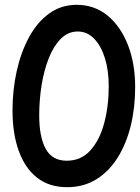

<svg xmlns="http://www.w3.org/2000/svg" viewBox="-20 -733 584 801"><path d="M32.2 -272Q32.2 -357.9 49.8 -436.8Q67.4 -515.6 101.3 -578.1Q135.3 -640.6 185.3 -676.8Q235.4 -712.9 299.8 -712.9Q374 -712.9 428.7 -668Q483.4 -623 513.7 -545.4Q543.9 -467.8 543.9 -369.1Q543.9 -284.2 525.6 -209Q507.3 -133.8 471.2 -75.9Q435.1 -18.1 382.1 14.9Q329.1 47.9 259.8 47.9Q185.1 47.9 134.5 8.1Q84 -31.7 58.1 -103.8Q32.2 -175.8 32.2 -272ZM143.6 -251.5Q143.6 -161.6 170.7 -112.1Q197.8 -62.5 258.3 -62.5Q317.9 -62.5 356.7 -105.2Q395.5 -147.9 414.6 -219Q433.6 -290 433.6 -374Q433.6 -439 417.7 -490.2Q401.9 -541.5 372.8 -571.5Q343.8 -601.6 304.2 -601.6Q264.6 -601.6 234.6 -572Q204.6 -542.5 184.3 -492.2Q164.1 -441.9 153.8 -379.4Q143.6 -316.9 143.6 -251.5Z"/></svg>

Font: Mikhak SemiBold
Style: Regular
Weight: 600
Designer: Amin Abedi
Version: Version 3.3